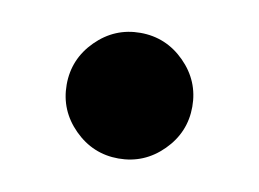

<svg xmlns="http://www.w3.org/2000/svg" viewBox="-38 -450 406 301"><g transform="rotate(10 165.0 -300.0)"><path d="M265 -300Q265 -259 235.5 -229.5Q206 -200 165 -200Q124 -200 94.5 -229.5Q65 -259 65 -300Q65 -341 94.5 -370.5Q124 -400 165 -400Q206 -400 235.5 -370.5Q265 -341 265 -300Z"/></g></svg>

Font: Rubik
Style: Regular
Weight: 300
Designer: Hubert & Fischer
Foundry: Hubert & Fischer
Version: Version 1.100